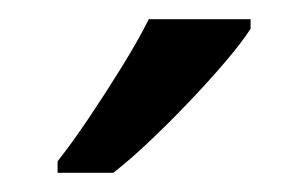

<svg xmlns="http://www.w3.org/2000/svg" viewBox="-20 -786 321 200"><path d="M241 -756Q232 -742 215 -722Q198 -702 177.5 -680.5Q157 -659 136.5 -639.5Q116 -620 98 -606H40V-618Q55 -637 72.5 -663Q90 -689 107 -716.5Q124 -744 135 -766H241Z"/></svg>

Font: Noto Sans Gujarati
Style: Regular
Weight: 400
Designer: Jelle Bosma - Monotype Design Team, Universal Thirst
Foundry: Monotype Imaging Inc.
Version: Version 2.102